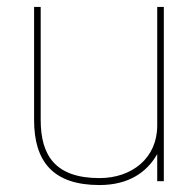

<svg xmlns="http://www.w3.org/2000/svg" viewBox="-20 -521 530 552"><path d="M451 0V-501H432V-160C432 -66 359 -9 266 -9C139 -9 97 -74 97 -176V-501H78V-176C78 -56 133 11 266 11C349 11 402 -25 432 -78V0Z"/></svg>

Font: Advent Pro
Style: Thin
Weight: 100
Designer: Andreas Kalpakidis
Foundry: Andreas Kalpakidis
Version: Version 2.002 2007